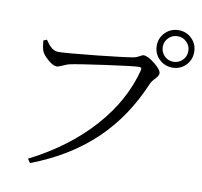

<svg xmlns="http://www.w3.org/2000/svg" viewBox="-92 -924 1119 1066"><g transform="rotate(10 468.0 -391.0)"><path d="M145 44 130 22Q343 -86 481 -241Q616 -392 662 -570Q667 -587 650 -587Q619 -587 462 -565Q312 -544 265 -534Q253 -531 231 -521Q208 -510 197 -510Q176 -510 146 -537Q118 -561 110 -582Q103 -602 100 -639L119 -647Q137 -620 149 -610Q169 -591 193 -591Q234 -591 407 -609Q578 -627 615 -635Q628 -638 643 -647Q656 -655 664 -655Q687 -655 727 -623Q767 -591 767 -570Q767 -559 750 -540Q731 -521 724 -505Q643 -312 506 -179Q361 -38 145 44ZM725 -721Q725 -765 756 -795.5Q787 -826 831 -826Q875 -826 905.5 -795.5Q936 -765 936 -721Q936 -676 905.5 -645.5Q875 -615 831 -615Q787 -615 756 -645.5Q725 -676 725 -721ZM831 -648Q861 -648 882 -669Q903 -690 903 -721Q903 -750 882 -771Q861 -792 831 -792Q801 -792 780 -771Q759 -750 759 -721Q759 -690 780 -669Q801 -648 831 -648Z"/></g></svg>

Font: Cactus Classical Serif
Style: Regular
Weight: 400
Designer: Henry Chan (via Glyphwiki)、田海東、宇文滿月
Foundry: Moonlit Owen
Version: Version 1.000